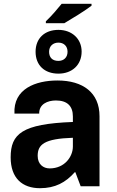

<svg xmlns="http://www.w3.org/2000/svg" viewBox="-20 -979 613 1009"><path d="M221 -857H318C362 -883 424 -921 461 -949V-959H304C282 -932 251 -895 221 -867ZM287 -592C359 -592 409 -638 409 -708C409 -775 358 -822 287 -822C214 -822 167 -777 167 -707C167 -636 214 -592 287 -592ZM287 -659C255 -659 238 -677 238 -707C238 -737 259 -755 287 -755C315 -755 335 -737 335 -707C335 -677 315 -659 287 -659ZM190 10C270 10 325 -20 373 -74H376L404 0H503V-368C503 -492 416 -556 282 -556C167 -556 49 -512 56 -382H186C185 -432 230 -451 274 -451C333 -451 363 -422 363 -367V-338C96 -328 36 -276 36 -152C36 -42 98 10 190 10ZM241 -94C207 -94 178 -116 178 -160C178 -220 213 -250 363 -255V-209C363 -156 320 -94 241 -94Z"/></svg>

Font: Kathrein 75 Bold
Style: Regular
Weight: 700
Designer: Lazydogs Typefoundry, based on Open Sans by Ascender Corporation
Foundry: Lazydogs Typefoundry
Version: Version 1.003;PS 001.003;hotconv 1.0.88;makeotf.lib2.5.64775